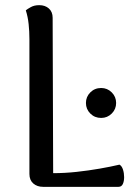

<svg xmlns="http://www.w3.org/2000/svg" viewBox="-20 -724 525 744"><path d="M184 -655 186 -53Q231 -53 277 -58Q323 -63 366 -70.5Q409 -78 443 -86Q452 -81 456.5 -67Q461 -53 461 -37.5Q461 -22 456 -11Q451 0 439 0H147Q124 0 109 -13Q94 -26 94 -50V-572Q94 -602 91 -630.5Q88 -659 80 -684Q86 -689 99.5 -696.5Q113 -704 132 -704Q155 -704 169.5 -691Q184 -678 184 -655ZM372 -267Q347 -267 330 -284Q313 -301 313 -325Q313 -349 330 -366Q347 -383 372 -383Q396 -383 413 -366Q430 -349 430 -325Q430 -301 413 -284Q396 -267 372 -267Z"/></svg>

Font: Arima Medium
Style: Regular
Weight: 500
Designer: Joana Correia and Natanael Gama
Foundry: NDISCOVER
Version: Version 1.101;gftools[0.9.23]